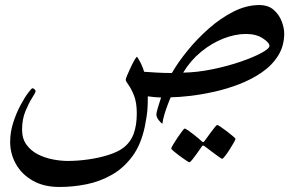

<svg xmlns="http://www.w3.org/2000/svg" viewBox="-20 -391 1182 756"><path d="M1099.1 -259.3Q1099.1 -210 1075.2 -171.9Q1051.3 -133.8 1011.2 -106.2Q971.2 -78.6 922.6 -59.8Q874 -41 823.7 -29.8Q773.4 -18.6 728.5 -13.4Q683.6 -8.3 652.3 -7.8Q648.4 0 640.9 19.8Q633.3 39.6 627 61Q620.6 82.5 619.6 95.7Q615.7 95.7 605.7 83Q595.7 70.3 595.7 59.6Q595.7 53.2 602.3 30.8Q608.9 8.3 614.3 -7.3Q601.6 -7.3 586.7 -8.8Q571.8 -10.3 562 -11.7Q562 17.1 560.8 35.6Q559.6 54.2 556.9 70.1Q554.2 85.9 550.3 106.9Q535.6 177.7 501.5 224.1Q467.3 270.5 420.7 297.1Q374 323.7 320.8 334.5Q267.6 345.2 214.4 345.2Q152.3 345.2 108.9 320.3Q65.4 295.4 42.7 254.9Q20 214.4 20 168Q20 128.9 32.2 91.3Q44.4 53.7 60.8 23.2Q77.1 -7.3 90.8 -25.4Q104.5 -43.5 107.4 -43.5Q111.8 -43.5 116 -39.3Q120.1 -35.2 120.1 -32.2Q120.1 -26.9 106.9 -6.3Q93.8 14.2 80.3 46.4Q66.9 78.6 66.9 119.1Q66.9 154.8 84.2 178.7Q101.6 202.6 128.9 216.6Q156.2 230.5 187.5 236.6Q218.8 242.7 246.6 242.7Q286.1 242.7 328.6 236.6Q371.1 230.5 407.2 219Q443.4 207.5 464.4 191.9Q493.7 169.9 506.1 136.2Q518.6 102.5 518.6 55.7Q518.6 12.7 507.8 -14.4Q497.1 -41.5 486.1 -56.4Q475.1 -71.3 475.1 -77.1Q475.1 -81.1 481 -95.2Q486.8 -109.4 494.9 -126.2Q502.9 -143.1 510 -155.3Q517.1 -167.5 519.5 -167.5Q527.8 -155.8 535.6 -139.6Q543.5 -123.5 547.4 -108.4Q568.4 -106.9 596.7 -105.2Q625 -103.5 656.7 -103.5Q680.2 -144.5 717.8 -190.9Q755.4 -237.3 801.8 -278.3Q848.1 -319.3 899.2 -345.2Q950.2 -371.1 1001 -371.1Q1036.6 -371.1 1058.1 -351.8Q1079.6 -332.5 1089.4 -306.4Q1099.1 -280.3 1099.1 -259.3ZM1041 -210.4Q1041 -223.1 1014.6 -240.2Q988.3 -257.3 948.7 -257.3Q906.2 -257.3 859.9 -239.3Q813.5 -221.2 771.7 -187Q730 -152.8 701.2 -105Q756.8 -106 816.2 -118.2Q875.5 -130.4 926.8 -147.9Q978 -165.5 1009.5 -182.6Q1041 -199.7 1041 -210.4ZM907.2 156.2Q907.2 159.2 900.1 171.4Q893.1 183.6 883.8 198.2Q874.5 212.9 866 223.6Q857.4 234.4 854.5 234.4Q853 234.4 842.5 227.1Q832 219.7 819.3 210.2Q806.6 200.7 796.9 193.1Q787.1 185.5 786.1 185.1Q782.2 182.1 779.8 182.1Q777.3 182.1 774.9 185.5Q773.9 186.5 767.6 196Q761.2 205.6 752.4 217.5Q743.7 229.5 736.1 238.8Q728.5 248 725.6 248Q723.6 248 712.6 240.7Q701.7 233.4 688 223.4Q674.3 213.4 664.3 204.8Q654.3 196.3 654.3 193.8Q654.3 190.9 661.6 178.5Q668.9 166 678.7 151.4Q688.5 136.7 696.8 126Q705.1 115.2 706.5 115.2Q710.4 115.2 720.7 122.3Q731 129.4 742.7 138.7Q754.4 147.9 763.2 155.5Q772 163.1 772.9 164.1Q777.8 168.5 779.8 168.5Q782.7 168.5 786.6 162.6Q787.6 161.6 794.2 152.1Q800.8 142.6 809.6 130.9Q818.4 119.1 825.7 110.1Q833 101.1 835 101.1Q837.9 101.1 849.1 108.6Q860.4 116.2 873.8 126.5Q887.2 136.7 897.2 145.3Q907.2 153.8 907.2 156.2Z"/></svg>

Font: Scheherazade New Medium
Style: Regular
Weight: 500
Designer: SIL International
Foundry: SIL International
Version: Version 4.000